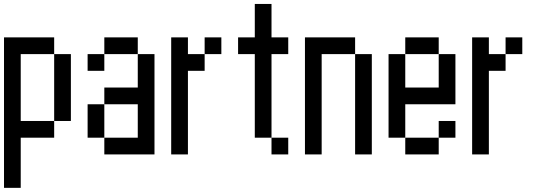

<svg xmlns="http://www.w3.org/2000/svg" viewBox="-20 -853 2707 957"><path d="M0 83.3V-666.7H250V-583.3H83.3V-250H250V-166.7H83.3V83.3ZM333.3 -250H250V-583.3H333.3Z M416.7 -166.7V-333.3H500V-166.7ZM416.7 -500V-583.3H500V-500ZM500 -166.7H666.7V-333.3H500V-416.7H666.7V-583.3H750V-83.3H500ZM500 -583.3V-666.7H666.7V-583.3Z M833.3 -83.3V-666.7H916.7V-583.3H1000V-500H916.7V-83.3ZM1000 -583.3V-666.7H1083.3V-583.3Z M1166.7 -583.3V-666.7H1250V-833.3H1333.3V-666.7H1416.7V-583.3H1333.3V-166.7H1250V-583.3ZM1333.3 -166.7H1416.7V-83.3H1333.3Z M1500 -83.3V-666.7H1750V-583.3H1583.3V-83.3ZM1833.3 -83.3H1750V-583.3H1833.3Z M1916.7 -166.7V-583.3H2000V-416.7H2166.7V-583.3H2250V-333.3H2000V-166.7ZM2000 -166.7H2166.7V-83.3H2000ZM2000 -583.3V-666.7H2166.7V-583.3ZM2166.7 -166.7V-250H2250V-166.7Z M2333.3 -83.3V-666.7H2416.7V-583.3H2500V-500H2416.7V-83.3ZM2500 -583.3V-666.7H2583.3V-583.3Z"/></svg>

Font: Galmuri11 Condensed
Style: Regular
Weight: 400
Width: 3
Designer: Lee Minseo (quiple)
Version: Version 2.399;hotconv 1.1.1;makeotfexe 2.6.0 DEVELOPMENT